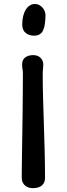

<svg xmlns="http://www.w3.org/2000/svg" viewBox="-20 -791 345 983"><path d="M91.3 0ZM149.9 -508.8Q160.2 -508.8 169.4 -505.9Q178.7 -502.9 185.8 -496.6Q192.9 -490.3 197.3 -481.2Q201.7 -472.2 201.7 -459.5Q201.7 -448.3 200.2 -437.3Q198.7 -426.3 198.7 -414.1Q198.7 -348.2 200.7 -282.3Q202.6 -216.3 204.8 -149.7Q207 -83 208.7 -15.4Q210.5 52.2 210.5 121Q210.5 131.3 207 140.6Q203.6 149.8 196.3 156.9Q189 164 177 168.2Q165 172.3 148 172.3Q137.7 172.3 127.7 169.4Q117.7 166.4 109.6 160.1Q101.6 153.8 96.4 143.5Q91.3 133.2 91.3 118.1Q91.3 96.6 91.8 61.7Q92.3 26.8 92.8 -16.9Q93.3 -60.6 94.3 -110.9Q95.2 -161.2 95.7 -213.4Q96.2 -265.7 96.7 -317.4Q97.2 -369.2 97.2 -415.5Q97.2 -426.3 95.2 -437Q93.3 -447.8 93.3 -461.9Q93.3 -484.9 108.9 -496.8Q124.5 -508.8 149.9 -508.8ZM212.9 -713.4Q212.4 -686.5 209.5 -666.8Q206.5 -647 200 -634Q193.4 -621.1 182.1 -614.8Q170.9 -608.4 153.8 -608.4Q128.9 -608.4 111.3 -622.6Q93.8 -636.7 93.8 -664.6Q93.8 -689.9 98.9 -709.7Q104 -729.5 112.8 -742.9Q121.6 -756.3 133.3 -763.4Q145 -770.5 158.7 -770.5Q171.9 -770.5 182.1 -764.6Q192.4 -758.8 199.2 -750.2Q206.1 -741.7 209.5 -731.7Q212.9 -721.7 212.9 -713.4Z"/></svg>

Font: Autour One
Style: Regular
Weight: 400
Version: Version 1.007; ttfautohint (v0.92) -l 24 -r 24 -G 200 -x 7 -